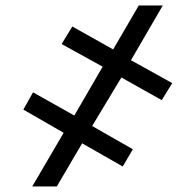

<svg xmlns="http://www.w3.org/2000/svg" viewBox="-20 -675 707 695"><path d="M419.4 -394.5 313.5 -218.8 460.9 -134.8 424.3 -72.3 277.3 -156.2 185.5 0H96.7L210.4 -194.3L64.5 -278.3L99.6 -340.8L249 -256.8L351.6 -433.6L203.1 -515.6L241.7 -579.1L389.6 -496.1L482.4 -655.3H569.3L454.1 -457L603.5 -374L565.4 -312.5Z"/></svg>

Font: Inter Display Extra Bold
Style: Regular
Weight: 800
Designer: Rasmus Andersson
Foundry: rsms
Version: Version 4.000;git-4fc901f